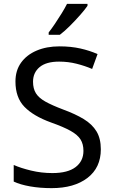

<svg xmlns="http://www.w3.org/2000/svg" viewBox="-20 -964 589 994"><path d="M502 -191Q502 -96 433 -43Q364 10 247 10Q187 10 136 1Q85 -8 51 -24V-110Q87 -94 140.5 -81Q194 -68 251 -68Q331 -68 371.5 -99Q412 -130 412 -183Q412 -218 397 -242Q382 -266 345.5 -286.5Q309 -307 244 -330Q153 -363 106.5 -411Q60 -459 60 -542Q60 -599 89 -639.5Q118 -680 169.5 -702Q221 -724 288 -724Q347 -724 396 -713Q445 -702 485 -684L457 -607Q420 -623 376.5 -634Q333 -645 286 -645Q219 -645 185 -616.5Q151 -588 151 -541Q151 -505 166 -481Q181 -457 215 -438Q249 -419 307 -397Q370 -374 413.5 -347.5Q457 -321 479.5 -284Q502 -247 502 -191ZM433 -934Q421 -916 396 -887.5Q371 -859 342.5 -830.5Q314 -802 290 -784H232V-796Q247 -815 264.5 -841Q282 -867 299 -894.5Q316 -922 327 -944H433Z"/></svg>

Font: Noto Sans Shavian
Style: Regular
Weight: 400
Designer: Monotype Design Team
Foundry: Monotype Imaging Inc.
Version: Version 2.001; ttfautohint (v1.8.4.7-5d5b)